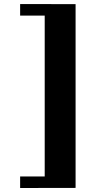

<svg xmlns="http://www.w3.org/2000/svg" viewBox="-20 -770 487 950"><path d="M79.6 160.2V103H201.2V-692.9H79.6V-750L354 -749.5V159.7Z"/></svg>

Font: Gelasio
Style: Bold
Weight: 700
Designer: Eben Sorkin
Foundry: Eben Sorkin
Version: Version 1.008